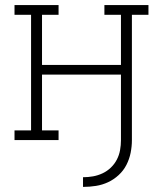

<svg xmlns="http://www.w3.org/2000/svg" viewBox="-20 -550 640 754"><path d="M306 184V146Q326 146 345.5 142.5Q365 139 383 130.5Q401 122 415.5 108Q430 94 439 76.5Q448 59 451.5 39.5Q455 20 455 0V-257H145V-38H210V0H37V-38H102V-492H37V-530H210V-492H145V-295H455V-492H390V-530H563V-492H498V0Q498 25 493 50Q488 75 476.5 97.5Q465 120 446 137.5Q427 155 404.5 165.5Q382 176 357 180Q332 184 306 184Z"/></svg>

Font: Iosevka Curly Slab XLtEx
Style: Regular
Weight: 200
Width: 7
Monospace: yes
Designer: Belleve Invis
Foundry: Belleve Invis
Version: Version 11.1.0; ttfautohint (v1.8.3)